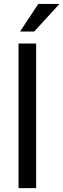

<svg xmlns="http://www.w3.org/2000/svg" viewBox="-20 -976 329 996"><path d="M167.5 0H76.2V-750H167.5ZM178.7 -955.6H288.6L157.2 -812.5H84Z"/></svg>

Font: Heebo
Style: Regular
Weight: 400
Designer: Oded Ezer
Foundry: Ezer Type House
Version: Version 3.100